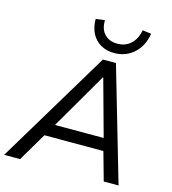

<svg xmlns="http://www.w3.org/2000/svg" viewBox="-159 -1043 1029 1151"><g transform="rotate(15 356.0 -468.0)"><path d="M-26 0 398 -705H479L684 0H592L536 -200L573 -176H144L191 -200L73 0ZM425 -601 210 -231 189 -252H552L530 -231L428 -601ZM452 -760Q404 -760 368 -781Q332 -802 312.5 -840Q293 -878 293 -929L349 -936Q347 -881 376.5 -850Q406 -819 456 -819Q506 -819 539.5 -850Q573 -881 583 -936L637 -929Q625 -851 574.5 -805.5Q524 -760 452 -760Z"/></g></svg>

Font: Mulish ExtraLight Medium
Style: Italic
Weight: 500
Italic angle: -9°
Version: Version 3.603